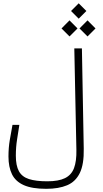

<svg xmlns="http://www.w3.org/2000/svg" viewBox="-20 -989 626 1172"><path d="M262.2 163.6Q175.8 163.6 125.2 141.1Q74.7 118.7 53.2 74.7Q31.7 30.8 31.7 -33.7Q31.7 -87.4 39.8 -134.8Q47.9 -182.1 56.2 -226.6H98.1Q91.8 -184.1 84.2 -137.5Q76.7 -90.8 76.7 -38.6Q76.7 22 95.5 56.2Q114.3 90.3 156.7 104Q199.2 117.7 269 117.7Q337.4 117.7 376.7 98.4Q416 79.1 431.9 36.9Q447.8 -5.4 446.3 -74.7L433.6 -693.4H480L491.2 -81.5Q493.2 13.2 467.3 66.7Q441.4 120.1 389.9 141.8Q338.4 163.6 262.2 163.6ZM514.2 -766.6 465.3 -815.4 514.2 -864.7 563 -815.4ZM404.3 -766.6 355.5 -815.4 404.3 -864.7 453.1 -815.4ZM460.4 -875 413.6 -921.9 460.4 -968.8 507.3 -921.9Z"/></svg>

Font: Cascadia Mono NF ExtraLight
Style: Regular
Weight: 200
Monospace: yes
Designer: Aaron Bell
Foundry: Saja Typeworks
Version: Version 2404.023; ttfautohint (v1.8.4)